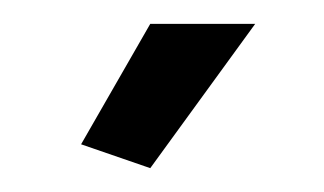

<svg xmlns="http://www.w3.org/2000/svg" viewBox="-20 -750 272 161"><path d="M106 -609 48 -629 106 -730H194Z"/></svg>

Font: Raleway Medium Alt1
Style: Regular
Weight: 500
Designer: Matt McInerney, Pablo Impallari, Rodrigo Fuenzalida
Foundry: Matt McInerney, Pablo Impallari, Rodrigo Fuenzalida
Version: Version 3.000g; ttfautohint (v1.5) -l 8 -r 28 -G 28 -x 14 -D